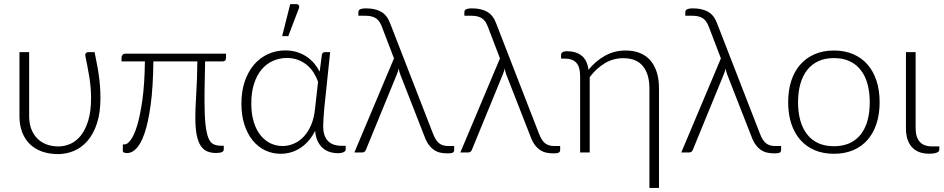

<svg xmlns="http://www.w3.org/2000/svg" viewBox="-20 -756 4682 952"><path d="M449 -497.5Q455 -466.5 460.5 -439Q466 -411.5 469.8 -384.5Q473.5 -357.5 475.8 -329.5Q478 -301.5 478 -269.5Q478 -197 460.8 -144.5Q443.5 -92 414.5 -58.2Q385.5 -24.5 347.5 -8.2Q309.5 8 267.5 8Q223.5 8 188 -4.8Q152.5 -17.5 127.8 -41.8Q103 -66 89.8 -100.8Q76.5 -135.5 76.5 -179.5V-497.5H124.5V-179.5Q124.5 -144.5 135 -116.8Q145.5 -89 164.5 -69.8Q183.5 -50.5 210.2 -40.2Q237 -30 270 -30Q299.5 -30 328.5 -42.5Q357.5 -55 380.2 -83.2Q403 -111.5 417.2 -157.2Q431.5 -203 431.5 -269.5Q431.5 -321 422.8 -374.5Q414 -428 403 -479.5Q402 -489.5 406.8 -493.5Q411.5 -497.5 417 -497.5Z M1100.5 -467Q1100.5 -451.5 1083 -451.5H997Q996.5 -422 996 -396.2Q995.5 -370.5 995 -347Q994.5 -323.5 994.2 -301.8Q994 -280 994 -258.5Q994 -185 998.8 -140.5Q1003.5 -96 1013.2 -72.2Q1023 -48.5 1038.5 -41Q1054 -33.5 1075 -33.5H1089.5V-14.5Q1089.5 2.5 1051 2.5Q1025.5 2.5 1006.5 -5.8Q987.5 -14 974.5 -34.2Q961.5 -54.5 955 -88.5Q948.5 -122.5 948.5 -174Q948.5 -218.5 953 -288.5Q957.5 -358.5 958.5 -451.5H740.5Q739 -323 727 -235.8Q715 -148.5 696.8 -95.5Q678.5 -42.5 656.2 -19.8Q634 3 611.5 3Q603 3 596 0.8Q589 -1.5 589 -7V-40H598.5Q611.5 -40 628.2 -62.2Q645 -84.5 660 -133.5Q675 -182.5 686 -260.8Q697 -339 698.5 -451.5H582.5V-471Q582.5 -477.5 587.5 -483.8Q592.5 -490 602.5 -490H1100.5Z M1557 -349.5Q1549.5 -372.5 1536.2 -394Q1523 -415.5 1503.8 -432Q1484.5 -448.5 1459.2 -458.5Q1434 -468.5 1402 -468.5Q1365.5 -468.5 1333.5 -454.2Q1301.5 -440 1277.5 -411.8Q1253.5 -383.5 1239.8 -341.2Q1226 -299 1226 -243Q1226 -190 1238.5 -150.5Q1251 -111 1272.2 -84.8Q1293.5 -58.5 1321.5 -45.2Q1349.5 -32 1380.5 -32Q1410 -32 1437.2 -43.8Q1464.5 -55.5 1486.2 -78.8Q1508 -102 1522.8 -136.5Q1537.5 -171 1542 -217ZM1694 -33V-13.5Q1694 -7 1684 -1.8Q1674 3.5 1654.5 3.5Q1633.5 3.5 1614.2 -2.8Q1595 -9 1580 -22.2Q1565 -35.5 1555 -56.5Q1545 -77.5 1542.5 -107Q1528 -78.5 1509.2 -57.2Q1490.5 -36 1468.5 -21.8Q1446.5 -7.5 1421.8 -0.5Q1397 6.5 1371.5 6.5Q1331 6.5 1295.5 -10.2Q1260 -27 1233.8 -58.8Q1207.5 -90.5 1192.2 -136.8Q1177 -183 1177 -242Q1177 -304.5 1194 -353.5Q1211 -402.5 1240.5 -436.5Q1270 -470.5 1309.8 -488.2Q1349.5 -506 1394.5 -506Q1426.5 -506 1453.2 -497.5Q1480 -489 1501.2 -474.5Q1522.5 -460 1538.5 -440.8Q1554.5 -421.5 1565 -400.5L1576 -485Q1579.5 -497.5 1591 -497.5H1617L1588 -220.5Q1586 -195.5 1584.2 -171.8Q1582.5 -148 1582.5 -130.5Q1582.5 -104 1589.2 -85.2Q1596 -66.5 1608.2 -55Q1620.5 -43.5 1637 -38.2Q1653.5 -33 1673 -33ZM1379 -577 1419 -735.5H1449.5Q1458 -735.5 1461.8 -729.2Q1465.5 -723 1461.5 -713.5L1409.5 -577Z M2232 -32V-12.5Q2232 -3 2224.8 0.8Q2217.5 4.5 2199 4.5Q2181.5 4.5 2165 1.2Q2148.5 -2 2134 -11.2Q2119.5 -20.5 2107 -36.8Q2094.5 -53 2085 -79L1965 -386Q1959 -402 1957 -416Q1954 -403.5 1948 -388L1794 -12.5Q1792.5 -8 1787.8 -4Q1783 0 1776 0H1737L1933.5 -466.5L1874 -622Q1868.5 -637 1861.5 -647.5Q1854.5 -658 1844.8 -664.8Q1835 -671.5 1821.5 -674.8Q1808 -678 1789 -678H1757V-696Q1757 -699.5 1758.5 -703Q1760 -706.5 1764 -709Q1768 -711.5 1775.8 -713Q1783.5 -714.5 1795.5 -714.5Q1839.5 -714.5 1869.2 -698Q1899 -681.5 1914 -641.5L2126.5 -94.5Q2139.5 -60 2156.8 -46Q2174 -32 2202 -32Z M2757.5 -32V-12.5Q2757.5 -3 2750.2 0.8Q2743 4.5 2724.5 4.5Q2707 4.5 2690.5 1.2Q2674 -2 2659.5 -11.2Q2645 -20.5 2632.5 -36.8Q2620 -53 2610.5 -79L2490.5 -386Q2484.5 -402 2482.5 -416Q2479.5 -403.5 2473.5 -388L2319.5 -12.5Q2318 -8 2313.2 -4Q2308.5 0 2301.5 0H2262.5L2459 -466.5L2399.5 -622Q2394 -637 2387 -647.5Q2380 -658 2370.2 -664.8Q2360.5 -671.5 2347 -674.8Q2333.5 -678 2314.5 -678H2282.5V-696Q2282.5 -699.5 2284 -703Q2285.5 -706.5 2289.5 -709Q2293.5 -711.5 2301.2 -713Q2309 -714.5 2321 -714.5Q2365 -714.5 2394.8 -698Q2424.5 -681.5 2439.5 -641.5L2652 -94.5Q2665 -60 2682.2 -46Q2699.5 -32 2727.5 -32Z M2762 -485Q2762 -491.5 2768.8 -496.8Q2775.5 -502 2791.5 -502Q2835.5 -502 2863.5 -480.2Q2891.5 -458.5 2898 -410Q2933 -453.5 2979.5 -479.5Q3026 -505.5 3082 -505.5Q3123 -505.5 3154.2 -492.5Q3185.5 -479.5 3206 -455Q3226.5 -430.5 3237 -396Q3247.5 -361.5 3247.5 -318V176H3200V-318Q3200 -388 3168 -427.8Q3136 -467.5 3070 -467.5Q3021 -467.5 2979 -442.5Q2937 -417.5 2904 -373.5V0H2856.5V-378.5Q2856.5 -424 2837.5 -444.8Q2818.5 -465.5 2779.5 -465.5H2762Z M3853 -32V-12.5Q3853 -3 3845.8 0.8Q3838.5 4.5 3820 4.5Q3802.5 4.5 3786 1.2Q3769.5 -2 3755 -11.2Q3740.5 -20.5 3728 -36.8Q3715.5 -53 3706 -79L3586 -386Q3580 -402 3578 -416Q3575 -403.5 3569 -388L3415 -12.5Q3413.5 -8 3408.8 -4Q3404 0 3397 0H3358L3554.5 -466.5L3495 -622Q3489.5 -637 3482.5 -647.5Q3475.5 -658 3465.8 -664.8Q3456 -671.5 3442.5 -674.8Q3429 -678 3410 -678H3378V-696Q3378 -699.5 3379.5 -703Q3381 -706.5 3385 -709Q3389 -711.5 3396.8 -713Q3404.5 -714.5 3416.5 -714.5Q3460.5 -714.5 3490.2 -698Q3520 -681.5 3535 -641.5L3747.5 -94.5Q3760.5 -60 3777.8 -46Q3795 -32 3823 -32Z M4115 -505.5Q4168.5 -505.5 4210.8 -487.2Q4253 -469 4282 -435.5Q4311 -402 4326.2 -354.8Q4341.5 -307.5 4341.5 -249Q4341.5 -190.5 4326.2 -143.5Q4311 -96.5 4282 -63Q4253 -29.5 4210.8 -11.5Q4168.5 6.5 4115 6.5Q4061.5 6.5 4019.2 -11.5Q3977 -29.5 3947.8 -63Q3918.5 -96.5 3903.2 -143.5Q3888 -190.5 3888 -249Q3888 -307.5 3903.2 -354.8Q3918.5 -402 3947.8 -435.5Q3977 -469 4019.2 -487.2Q4061.5 -505.5 4115 -505.5ZM4115 -31Q4159.5 -31 4192.8 -46.2Q4226 -61.5 4248.2 -90Q4270.5 -118.5 4281.5 -158.8Q4292.5 -199 4292.5 -249Q4292.5 -298.5 4281.5 -339Q4270.5 -379.5 4248.2 -408.2Q4226 -437 4192.8 -452.5Q4159.5 -468 4115 -468Q4070.5 -468 4037.2 -452.5Q4004 -437 3981.8 -408.2Q3959.5 -379.5 3948.2 -339Q3937 -298.5 3937 -249Q3937 -199 3948.2 -158.8Q3959.5 -118.5 3981.8 -90Q4004 -61.5 4037.2 -46.2Q4070.5 -31 4115 -31Z M4472 -497.5H4520V-121Q4520 -76.5 4540 -53.2Q4560 -30 4602.5 -30H4637.5V-14.5Q4637.5 6 4586.5 6Q4530.5 6 4501.2 -27Q4472 -60 4472 -118.5Z"/></svg>

Font: Lato 2
Style: Regular
Weight: 300
Designer: Lukasz Dziedzic with Adam Twardoch and Botio Nikoltchev
Foundry: tyPoland Lukasz Dziedzic
Version: Version 2.015; 2015-08-06; http://www.latofonts.com/